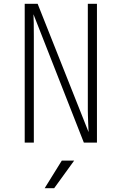

<svg xmlns="http://www.w3.org/2000/svg" viewBox="-20 -750 640 1010"><path d="M110 0V-730H178L446 -55Q445 -75 444 -99Q443 -123 442.5 -143Q442 -163 442 -170V-730H490V0H421L156 -675Q157 -661 157.5 -629.5Q158 -598 158 -560V0ZM215 240 305 95H370L265 240Z"/></svg>

Font: JetBrains Mono NL Thin
Style: Regular
Weight: 100
Monospace: yes
Designer: Philipp Nurullin, Konstantin Bulenkov
Foundry: JetBrains
Version: Version 2.305; ttfautohint (v1.8.4.7-5d5b)